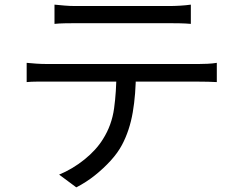

<svg xmlns="http://www.w3.org/2000/svg" viewBox="-20 -760 1040 828"><path d="M215 -740Q236 -738 258.5 -736Q281 -734 305 -734Q323 -734 363.5 -734Q404 -734 456 -734Q508 -734 560 -734Q612 -734 652.5 -734Q693 -734 710 -734Q731 -734 756.5 -735.5Q782 -737 803 -740V-657Q781 -659 756.5 -659.5Q732 -660 710 -660Q693 -660 653 -660Q613 -660 561 -660Q509 -660 457 -660Q405 -660 364 -660Q323 -660 306 -660Q282 -660 258 -659.5Q234 -659 215 -657ZM95 -489Q116 -487 137.5 -485.5Q159 -484 182 -484Q195 -484 233.5 -484Q272 -484 327.5 -484Q383 -484 447 -484Q511 -484 575 -484Q639 -484 694 -484Q749 -484 787.5 -484Q826 -484 837 -484Q853 -484 875 -485Q897 -486 915 -489V-406Q899 -407 877.5 -407.5Q856 -408 837 -408Q826 -408 787.5 -408Q749 -408 694 -408Q639 -408 575 -408Q511 -408 447 -408Q383 -408 327.5 -408Q272 -408 233.5 -408Q195 -408 182 -408Q160 -408 138 -408Q116 -408 95 -406ZM566 -448Q566 -354 552.5 -275.5Q539 -197 506 -135Q488 -101 457.5 -67.5Q427 -34 389.5 -4Q352 26 309 48L235 -7Q293 -31 344 -72Q395 -113 424 -160Q462 -220 472 -292.5Q482 -365 482 -448Z"/></svg>

Font: Noto Sans HK
Style: Regular
Weight: 400
Designer: Ryoko NISHIZUKA 西塚涼子 (kana, bopomofo & ideographs); Paul D. Hunt (Latin, Greek & Cyrillic); Sandoll Communications 산돌커뮤니
Foundry: Adobe
Version: Version 2.004-H2;hotconv 1.0.118;makeotfexe 2.5.65603